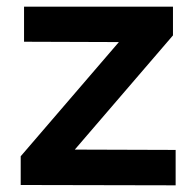

<svg xmlns="http://www.w3.org/2000/svg" viewBox="-20 -554 581 575"><path d="M52 -534V-429L336 -428L42 -86V0L506 1V-105L204 -106L498 -448V-534Z"/></svg>

Font: Argentum Sans Medium
Style: Regular
Weight: 500
Designer: Julieta Ulanovsky
Foundry: Julieta Ulanovsky
Version: Version 5.001;January 29, 2019;FontCreator 11.5.0.2425 64-bi